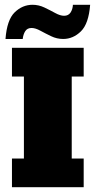

<svg xmlns="http://www.w3.org/2000/svg" viewBox="-20 -783 400 803"><path d="M30 0V-120H80V-463H30V-583H330V-463H280V-120H330V0ZM244 -620Q218 -620 194 -631.5Q170 -643 149 -654.5Q128 -666 112 -666Q94 -666 85.5 -652.5Q77 -639 75 -620H3Q9 -700 41.5 -731.5Q74 -763 116 -763Q142 -763 166 -751.5Q190 -740 211 -728.5Q232 -717 248 -717Q266 -717 275 -730.5Q284 -744 285 -763H357Q351 -684 318.5 -652Q286 -620 244 -620Z"/></svg>

Font: Rokkitt SemiBold Black
Style: Regular
Weight: 900
Version: Version 3.103